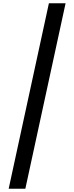

<svg xmlns="http://www.w3.org/2000/svg" viewBox="-20 -886 454 1174"><path d="M381 -866 135 268H33L279 -866Z"/></svg>

Font: Noto Sans Telugu UI ExtraCondensed SemiBold
Style: Regular
Weight: 600
Width: 2
Designer: Jelle Bosma - Monotype Design Team
Foundry: Monotype Imaging Inc.
Version: Version 2.005; ttfautohint (v1.8.4.7-5d5b)